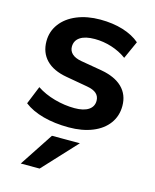

<svg xmlns="http://www.w3.org/2000/svg" viewBox="-118 -631 775 958"><g transform="rotate(15 269.0 -151.5)"><path d="M35.2 -51.8 73.2 -145.3Q113 -118.7 165.5 -104Q218 -89.4 269.5 -89.4Q316.2 -89.4 341.4 -106.1Q366.7 -122.8 366.7 -153.1Q366.7 -176 351.1 -190.3Q335.4 -204.6 301.8 -210.4L191.2 -230Q121.1 -242.2 84.6 -279.9Q48.1 -317.6 48.1 -376.5Q48.1 -426.8 77.6 -466.4Q107.2 -506.1 160.2 -528Q213.1 -549.8 280.5 -549.8Q345.5 -549.8 398.2 -533.6Q450.9 -517.3 485.4 -487.5L444.3 -396.2Q409.7 -421.6 366.6 -435.3Q323.5 -449 279.1 -449Q229.7 -449 203.7 -431.6Q177.7 -414.3 177.7 -382.6Q177.7 -360.8 193.6 -345.9Q209.5 -331.1 240.7 -325.4L349.9 -306.6Q422.1 -293.9 460 -256.8Q497.8 -219.7 497.8 -161.6Q497.8 -109.6 469.2 -70.7Q440.7 -31.7 388.1 -10.5Q335.4 10.7 266.1 10.7Q193.1 10.7 133.7 -5.4Q74.2 -21.5 35.2 -51.8ZM196.8 72.8H341.1L179.7 246.8H82.3Z"/></g></svg>

Font: Min Sans VF VF
Style: Regular
Weight: 400
Designer: Jinseong-Kim, NotoSansCJK, Nunito
Foundry: Jinseong-Kim
Version: Version 1.420;Glyphs 3.1.2 (3151)